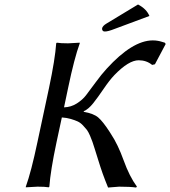

<svg xmlns="http://www.w3.org/2000/svg" viewBox="-20 -840 766 864"><path d="M601.1 -819.8Q639.6 -799.8 652.3 -768.1L496.1 -710Q465.3 -697.8 451.2 -698.2Q444.8 -698.2 441.7 -702.6Q438.5 -707 439.5 -712.9Q441.9 -723.6 459 -733.9ZM200.7 -444.8Q228 -574.2 232.9 -645L235.8 -647.9Q252.4 -645 286.1 -645L338.9 -647.9V-645Q314.5 -578.6 286.6 -444.8L268.1 -356.9Q299.8 -357.9 325.7 -374.5Q351.6 -391.1 366.9 -411.1Q382.3 -431.2 409.7 -468.5Q437 -505.9 460 -530.8Q575.7 -657.7 667 -658.2Q674.8 -658.2 680.2 -657.7Q685.5 -657.2 690.9 -656.2Q696.3 -655.3 699.2 -654.5Q702.1 -653.8 709.5 -651.6Q716.8 -649.4 721.7 -647.9L725.6 -642.1L677.2 -550.8L664.6 -547.9Q639.2 -568.8 604 -568.8Q559.1 -568.8 494.6 -502Q472.7 -479 446.5 -440.4Q420.4 -401.9 399.2 -375.2Q377.9 -348.6 357.4 -339.8L356.4 -336.9Q401.4 -329.1 422.1 -311.3Q442.9 -293.5 472.7 -247.6Q477.1 -240.7 479.5 -236.8Q510.7 -189.9 536.6 -117.9Q562.5 -45.9 596.2 0L592.3 3.9Q566.9 0 516.1 0Q513.2 0 466.3 3.9Q452.1 -30.8 442.1 -58.8Q432.1 -86.9 421.1 -122.8Q410.2 -158.7 406.7 -168.9Q399.4 -191.4 396.2 -201.2Q393.1 -210.9 385.3 -229Q377.4 -247.1 371.1 -255.4Q364.7 -263.7 353.5 -275.6Q342.3 -287.6 329.6 -293.5Q316.9 -299.3 298.6 -304.7Q280.3 -310.1 258.3 -311.5L234.4 -200.2Q207 -70.8 202.1 0L199.2 2.9Q182.6 0 148.9 0L96.2 2.9V0Q120.6 -67.9 148.4 -200.2Z"/></svg>

Font: Linux Biolinum O
Style: Italic
Weight: 400
Italic angle: -12°
Designer: Philipp H. Poll
Foundry: Philipp H. Poll
Version: Version 1.1.3